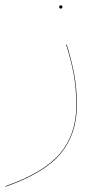

<svg xmlns="http://www.w3.org/2000/svg" viewBox="-35 -458 387 717"><path d="M186 -432Q186 -438 192 -438Q198 -438 198 -432Q198 -426 192 -426Q186 -426 186 -432ZM-15 237Q127 188 188.5 116Q250 44 250 -64Q250 -130 239.5 -184.5Q229 -239 212 -291L214 -292Q231 -238 241.5 -184Q252 -130 252 -64Q252 43 191 116Q130 189 -14 239Z"/></svg>

Font: FiraGO Two
Style: Regular
Weight: 100
Designer: bBox Type
Foundry: bBox Type GmbH
Version: Version 1.001